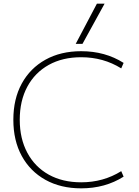

<svg xmlns="http://www.w3.org/2000/svg" viewBox="-20 -1020 760 1050"><path d="M424 10Q312 10 228.5 -36.5Q145 -83 99 -167Q53 -251 53 -365Q53 -479 99 -563Q145 -647 228.5 -693.5Q312 -740 424 -740Q555 -740 656 -676L643 -646Q545 -707 424 -707Q322 -707 246.5 -665Q171 -623 129.5 -546Q88 -469 88 -365Q88 -262 129.5 -184.5Q171 -107 246.5 -65Q322 -23 424 -23Q545 -23 643 -84L656 -54Q555 10 424 10ZM431 -780H394L510 -1000H552Z"/></svg>

Font: M PLUS 2 ExtraLight
Style: Regular
Weight: 250
Designer: Coji Morishita
Foundry: UNDERFOREST DESIGN
Version: Version 1.001